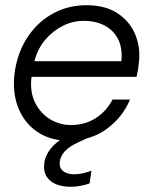

<svg xmlns="http://www.w3.org/2000/svg" viewBox="-20 -528 597 737"><path d="M243 12Q172 12 121.5 -23Q71 -58 48.5 -118.5Q26 -179 37 -255Q49 -331 87.5 -388Q126 -445 184 -476.5Q242 -508 312 -508Q386 -508 433.5 -475.5Q481 -443 501 -391Q521 -339 512 -279Q511 -267 509 -256.5Q507 -246 504 -233H101Q94 -175 115 -133.5Q136 -92 173 -70Q210 -48 252 -48Q305 -48 346.5 -74Q388 -100 412 -146H479Q451 -78 389.5 -33Q328 12 243 12ZM301 -448Q259 -448 220.5 -428.5Q182 -409 153 -374.5Q124 -340 112 -293H446Q453 -366 412.5 -407Q372 -448 301 -448ZM250 189Q222 189 197.5 180Q173 171 159.5 150.5Q146 130 150 97Q155 63 183.5 32.5Q212 2 275 -25L334 -50L347 -12L283 17Q246 34 229.5 52Q213 70 210 90Q206 115 221.5 128Q237 141 265 141Q295 141 331 127L324 176Q287 189 250 189Z"/></svg>

Font: Host Grotesk Light
Style: Italic
Weight: 300
Italic angle: -8°
Designer: Doğukan Karapınar based on Poppins by Indian Type Foundry, Jonny Pinhorn
Foundry: Element Type
Version: Version 1.001; ttfautohint (v1.8.4.7-5d5b)